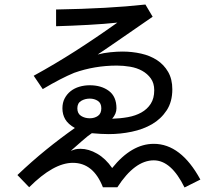

<svg xmlns="http://www.w3.org/2000/svg" viewBox="-20 -735 960 849"><path d="M228 -693Q345 -695 443.5 -700.5Q542 -706 623 -715L655 -661Q613 -632 579 -608.5Q545 -585 516 -565Q487 -545 461.5 -527.5Q436 -510 412 -494Q438 -501 468 -504Q498 -507 521 -507Q564 -507 604 -498Q644 -489 674.5 -469Q705 -449 723.5 -417Q742 -385 742 -340Q742 -285 717 -247Q692 -209 652.5 -186Q613 -163 562.5 -152.5Q512 -142 461 -142Q444 -142 426 -143Q408 -144 386 -146Q369 -135 342.5 -111.5Q316 -88 293 -68Q303 -72 312 -74.5Q321 -77 336 -77Q372 -77 409.5 -55.5Q447 -34 476 8Q562 -99 660 -99Q780 -99 866 59L796 94Q737 -26 660 -26Q576 -26 499 93H435Q393 -15 302 -15Q217 -15 109 93L57 39Q120 -21 183.5 -72.5Q247 -124 311 -169Q281 -186 268.5 -207.5Q256 -229 256 -256Q256 -281 266 -300Q276 -319 292.5 -332Q309 -345 331 -351.5Q353 -358 377 -358Q428 -358 461.5 -333Q495 -308 495 -256Q495 -232 476 -210Q512 -211 545.5 -217Q579 -223 605 -237.5Q631 -252 646.5 -276Q662 -300 662 -336Q662 -367 647 -388Q632 -409 608.5 -422Q585 -435 555.5 -440Q526 -445 497 -445Q398 -445 308 -413Q279 -401 245 -383.5Q211 -366 169 -341L129 -400Q222 -451 312 -508.5Q402 -566 499 -635Q472 -632 439 -629.5Q406 -627 370.5 -625Q335 -623 298.5 -621.5Q262 -620 228 -619ZM322 -256Q322 -233 338.5 -222.5Q355 -212 377 -212Q398 -212 413 -222.5Q428 -233 428 -256Q428 -279 412.5 -289Q397 -299 377 -299Q356 -299 339 -289Q322 -279 322 -256Z"/></svg>

Font: BM YEONSUNG
Style: Regular
Weight: 400
Designer: Bongjin Kim; Myungsoo Han; Jaehyun Keum; Jihee Min; Dokyung Lee; Chorong Kim; Jooyeon Kang; Sang-a Kim;
Foundry: Sandoll Communications Inc.
Version: Version 1.000;PS 1;hotconv 16.6.51;makeotf.lib2.5.65220